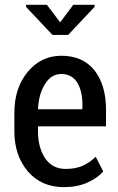

<svg xmlns="http://www.w3.org/2000/svg" viewBox="-20 -771 494 802"><path d="M247.1 10.7Q153.3 10.7 96.7 -54.7Q40 -121.1 40 -222.7Q40 -229.5 40 -242.2Q40 -256.8 40 -299.8Q40 -403.3 95.7 -470.7Q151.4 -538.1 236.3 -538.1Q326.2 -538.1 375 -476.6Q422.9 -415 422.9 -312.5Q422.9 -289.1 422.9 -243.2Q351.6 -243.2 138.7 -243.2Q138.7 -238.3 138.7 -222.7Q138.7 -154.3 168.9 -109.4Q199.2 -65.4 253.9 -65.4Q294.9 -65.4 324.2 -78.1Q353.5 -90.8 379.9 -116.2Q390.6 -95.7 411.1 -54.7Q386.7 -26.4 343.8 -7.8Q301.8 10.7 247.1 10.7ZM236.3 -461.9Q193.4 -461.9 168 -419.9Q141.6 -378.9 138.7 -314.5Q201.2 -314.5 324.2 -314.5Q324.2 -319.3 324.2 -335Q324.2 -390.6 302.7 -425.8Q280.3 -461.9 236.3 -461.9ZM231.4 -677.7Q245.1 -696.3 286.1 -751Q308.6 -751 375 -751Q375 -749 375 -742.2Q346.7 -712.9 264.6 -625Q248 -625 199.2 -625Q170.9 -654.3 88.9 -742.2Q88.9 -744.1 88.9 -751Q110.4 -751 175.8 -751Q190.4 -732.4 231.4 -677.7Z"/></svg>

Font: Noto Sans Hebrew DECATHLON 
Style: Regular
Weight: 400
Designer: Monotype Design team
Version: Version 1.03 uh